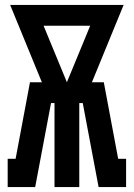

<svg xmlns="http://www.w3.org/2000/svg" viewBox="-20 -755 540 775"><path d="M11 0V-114H43L101 -423H149L21 -735H479L351 -423H399L457 -114H489V0H378L314 -339H300V0H200V-339H186L122 0ZM250 -423 344 -651H156Z"/></svg>

Font: Iosevka Slab Heavy
Style: Regular
Weight: 900
Monospace: yes
Designer: Belleve Invis
Foundry: Belleve Invis
Version: Version 11.1.0; ttfautohint (v1.8.3)